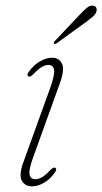

<svg xmlns="http://www.w3.org/2000/svg" viewBox="-20 -650 361 677"><path d="M105 -18Q115 -18 127.8 -25Q140.5 -32 158 -51Q169 -61.5 174.5 -58.5Q182 -54 174.5 -43.5Q159 -20 136.8 -6.5Q114.5 7 92.5 7Q68 7 56.8 -13.2Q45.5 -33.5 64 -82.5L156.5 -338.5Q173 -384.5 170.8 -402.8Q168.5 -421 150 -421Q139.5 -421 126.8 -413.5Q114 -406 97 -387.5Q92.5 -383.5 88.5 -381Q84.5 -378.5 80.5 -380.5Q73 -385 80.5 -395.5Q97 -419.5 120 -433Q143 -446.5 163.5 -446.5Q188 -446.5 198.5 -425.5Q209 -404.5 190 -353.5L96.5 -94Q81 -51 84.2 -34.5Q87.5 -18 105 -18ZM259 -596Q275 -613 286 -622.2Q297 -631.5 308.5 -630Q316.5 -629 319.5 -622.5Q322.5 -616 319.5 -608Q316.5 -599 306.5 -590.5Q296.5 -582 283.5 -572.5L180 -497.5Q174 -493 170.5 -496.5Q167.5 -499.5 174.5 -506.5Z"/></svg>

Font: Fraunces 72pt Soft Thin
Style: Italic
Weight: 100
Italic angle: -16°
Version: Version 1.000;[0bf87f6ff]